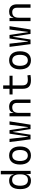

<svg xmlns="http://www.w3.org/2000/svg" viewBox="1953 -2725 782 4728"><g transform="rotate(-90 2344.0 -361.0)"><path d="M257.3 9.8C345.7 9.8 398.9 -32.7 408.7 -103H416L426.3 4.9L500 1V-732.4H415.5V-416.5H407.7C397 -487.3 342.8 -527.3 258.3 -527.3C122.1 -527.3 50.8 -433.6 50.8 -253.9C50.8 -80.6 121.6 9.8 257.3 9.8ZM415.5 -246.1C415.5 -126.5 367.7 -64 275.9 -64C183.1 -64 134.8 -128.9 134.8 -253.9C134.8 -385.3 183.1 -453.6 275.4 -453.6C367.7 -453.6 415.5 -391.1 415.5 -271.5Z M878.9 9.8C1020 9.8 1101.6 -87.9 1101.6 -258.8C1101.6 -429.7 1020 -527.3 878.9 -527.3C737.8 -527.3 656.2 -429.7 656.2 -258.8C656.2 -87.9 737.8 9.8 878.9 9.8ZM878.9 -66.9C792.5 -66.9 743.7 -136.2 743.7 -258.8C743.7 -381.3 792.5 -450.7 878.9 -450.7C965.3 -450.7 1014.2 -381.3 1014.2 -258.8C1014.2 -136.2 965.3 -66.9 878.9 -66.9Z M1529.3 0H1637.7L1719.7 -517.6H1637.7L1579.1 -64.9H1571.3L1503.4 -517.6H1416.5L1348.6 -64.9H1340.8L1288.6 -517.6H1210L1277.3 0H1391.1L1457 -433.6H1462.9Z M2173.3 0H2257.8V-336.9C2257.8 -458 2193.4 -527.3 2080.1 -527.3C1993.2 -527.3 1946.3 -493.2 1936 -423.8H1927.2L1920.4 -517.6H1843.8V0H1928.2V-291.5C1928.2 -397.9 1974.1 -450.7 2065.4 -450.7C2133.8 -450.7 2173.3 -409.7 2173.3 -337.4Z M2730.5 9.8C2777.8 9.8 2817.9 5.9 2862.3 -2L2852.5 -77.1C2810.1 -70.8 2775.4 -66.9 2740.2 -66.9C2646.5 -66.9 2605.5 -108.9 2605.5 -200.2V-442.4H2842.8V-517.6H2605.5V-673.8H2521.5V-517.6H2381.8V-442.4H2521.5V-196.8C2521.5 -54.7 2585 9.8 2730.5 9.8Z M3222.7 9.8C3363.8 9.8 3445.3 -87.9 3445.3 -258.8C3445.3 -429.7 3363.8 -527.3 3222.7 -527.3C3081.5 -527.3 3000 -429.7 3000 -258.8C3000 -87.9 3081.5 9.8 3222.7 9.8ZM3222.7 -66.9C3136.2 -66.9 3087.4 -136.2 3087.4 -258.8C3087.4 -381.3 3136.2 -450.7 3222.7 -450.7C3309.1 -450.7 3357.9 -381.3 3357.9 -258.8C3357.9 -136.2 3309.1 -66.9 3222.7 -66.9Z M3873 0H3981.4L4063.5 -517.6H3981.4L3922.9 -64.9H3915L3847.2 -517.6H3760.3L3692.4 -64.9H3684.6L3632.3 -517.6H3553.7L3621.1 0H3734.9L3800.8 -433.6H3806.6Z M4517.1 0H4601.6V-336.9C4601.6 -458 4537.1 -527.3 4423.8 -527.3C4336.9 -527.3 4290 -493.2 4279.8 -423.8H4271L4264.2 -517.6H4187.5V0H4272V-291.5C4272 -397.9 4317.9 -450.7 4409.2 -450.7C4477.5 -450.7 4517.1 -409.7 4517.1 -337.4Z"/></g></svg>

Font: Cascadia Mono PL SemiLight
Style: Regular
Weight: 350
Monospace: yes
Designer: Aaron Bell
Foundry: Saja Typeworks
Version: Version 2404.023